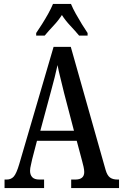

<svg xmlns="http://www.w3.org/2000/svg" viewBox="-20 -951 622 971"><path d="M3 0V-43H14Q36 -43 49.5 -58Q63 -73 77 -120L251 -714H338L514 -92Q522 -64 536 -53.5Q550 -43 574 -43H582V0H340V-43H361Q406 -43 406 -81Q406 -92 402.5 -108Q399 -124 395 -138L368 -239H167L143 -147Q141 -135 136.5 -117.5Q132 -100 132 -87Q132 -67 143 -55Q154 -43 179 -43H203V0ZM184 -290H354L304 -481Q294 -524 285 -559Q276 -594 271 -622Q265 -594 256.5 -560Q248 -526 238 -490ZM163 -784Q176 -803 192.5 -829Q209 -855 224 -882Q239 -909 248 -931H339Q348 -909 363 -882Q378 -855 394 -829Q410 -803 423 -784V-771H380Q361 -794 336 -820.5Q311 -847 293 -875Q275 -847 250.5 -821Q226 -795 206 -771H163Z"/></svg>

Font: Noto Serif Lao ExtraCondensed Medium
Style: Regular
Weight: 500
Width: 2
Designer: Monotype Design Team
Foundry: Monotype Imaging Inc.
Version: Version 2.003; ttfautohint (v1.8.4.7-5d5b)